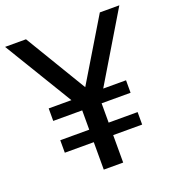

<svg xmlns="http://www.w3.org/2000/svg" viewBox="-144 -847 872 953"><g transform="rotate(-20 292.0 -370.0)"><path d="M593 -740 376.5 -379H497V-313H344V-211H497V-145H344V0H241.5V-145H88.5V-211H241.5V-313H88.5V-379H208.5L-10.5 -740H100L295 -416L490 -740Z"/></g></svg>

Font: Encode Sans Semi Condensed Medium
Style: Regular
Weight: 500
Width: 4
Designer: Multiple Designers
Foundry: Impallari Type
Version: Version 2.000